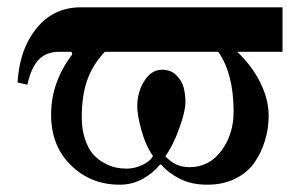

<svg xmlns="http://www.w3.org/2000/svg" viewBox="-20 -494 832 526"><path d="M28 -268 55 -262C61.7 -292.7 71.8 -315.3 85.5 -330C99.2 -344.7 117.7 -352 141 -352H176L178 -345C139.3 -294.3 120 -239.3 120 -180C120 -122.7 138.2 -76.3 174.5 -41C210.8 -5.7 255.3 12 308 12C330.7 12 351.7 6.7 371 -4C390.3 -14.7 406 -27.7 418 -43H422C434.7 -27.7 451.7 -14.7 473 -4C494.3 6.7 519.3 12 548 12C576.7 12 602.2 6.5 624.5 -4.5C646.8 -15.5 664.3 -30.2 677 -48.5C689.7 -66.8 699.3 -87 706 -109C712.7 -131 716 -153.7 716 -177C716 -207 708.3 -237.3 693 -268C677.7 -298.7 656.7 -326.7 630 -352H754V-474H202C142 -474 95.7 -446.7 63 -392C43 -359.3 31.3 -318 28 -268ZM204 -173C204 -212.3 209 -246.2 219 -274.5C229 -302.8 245 -328.7 267 -352H578C606 -312 620 -257.3 620 -188C620 -146.7 608.8 -111 586.5 -81C564.2 -51 535 -36 499 -36C473 -36 451 -46 433 -66C447 -85.3 459.7 -110.7 471 -142C482.3 -173.3 488 -197.3 488 -214C488 -228.7 486.3 -242.2 483 -254.5C479.7 -266.8 473 -278 463 -288C453 -298 440 -303 424 -303C404.7 -303 388.5 -292.8 375.5 -272.5C362.5 -252.2 356 -228.7 356 -202C356 -186.7 359.8 -165 367.5 -137C375.2 -109 385.7 -85.7 399 -67C394.3 -57 384.7 -48.7 370 -42C355.3 -35.3 341 -32 327 -32C317 -32 307.2 -33 297.5 -35C287.8 -37 277.2 -41.2 265.5 -47.5C253.8 -53.8 243.7 -61.8 235 -71.5C226.3 -81.2 219 -94.8 213 -112.5C207 -130.2 204 -150.3 204 -173Z"/></svg>

Font: Km Standard TT
Style: Bold
Weight: 700
Designer: Alexey Kryukov <alexios@thessalonica.org.ru>
Version: Version 2.0.2